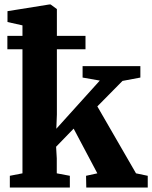

<svg xmlns="http://www.w3.org/2000/svg" viewBox="-20 -839 681 859"><path d="M24 0V-52.5L80.5 -63.5V-725.5L13.5 -740.5V-789L200.5 -819H206.5L234.5 -798.5V-326.5L232 -263L426.5 -478.5L349.5 -492V-543H608V-492L528 -477L415.5 -363L588.5 -63.5L641 -52.5V0H366L365 -52.5L415.5 -63.5L309.5 -263.5L231 -182.5L234 -130.5V-63.5L292.5 -52.5V0ZM13 -678.5H362.5V-618.5H13Z"/></svg>

Font: Merriweather 48pt ExtraBold
Style: Regular
Weight: 800
Version: Version 2.100